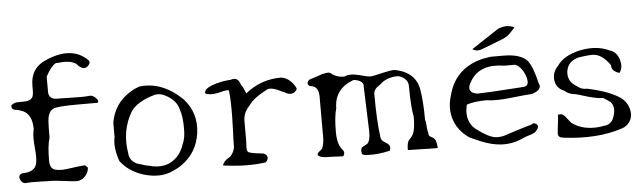

<svg xmlns="http://www.w3.org/2000/svg" viewBox="-45 -833 3380 1010"><g transform="rotate(-5 1645.0 -327.5)"><path d="M369 -14Q349 7 322 6Q309 5 292.5 3.5Q276 2 255 -1Q210 -7 189 -7Q182 -7 171.5 -7Q161 -7 147 -8Q115 -9 92.5 -9Q70 -9 57 -7Q39 -6 29 -27Q18 -53 43 -60Q107 -60 119 -102Q123 -117 123 -141Q123 -159 120 -192Q114 -253 123 -287Q123 -363 75 -385Q68 -388 59.5 -390.5Q51 -393 43 -395Q22 -395 17 -409Q16 -412 16 -420Q30 -435 57 -435H82Q126 -435 133 -462Q136 -473 136 -488V-515Q136 -603 211 -639Q216 -641 220.5 -643Q225 -645 229 -647Q363 -701 442 -622Q453 -609 436 -592Q416 -572 387 -597Q384 -600 381 -603Q378 -606 376 -609Q346 -628 300 -624Q290 -623 282 -622.5Q274 -622 269 -622Q244 -609 217 -559Q215 -555 215 -555V-474Q216 -437 256 -435Q267 -435 283.5 -435Q300 -435 321 -434Q358 -433 384.5 -433Q411 -433 428 -435Q451 -438 469 -414Q479 -399 469 -395H362Q258 -395 237 -385Q208 -373 204 -324Q203 -313 202.5 -290.5Q202 -268 202 -234Q189 -195 189 -114Q189 -74 214 -65Q231 -60 256 -60Q261 -60 281.5 -62.5Q302 -65 339 -70Q362 -73 376 -73L389 -60Q389 -37 369 -14Z M835 -4Q769 28 681 3Q601 -21 557 -80Q531 -155 543 -207V-283Q560 -385 649 -439Q660 -446 672 -451.5Q684 -457 696 -461Q817 -476 924 -372Q992 -295 978 -191Q964 -89 883 -31Q861 -15 835 -4ZM708 -42Q803 -15 860 -75Q873 -89 882.5 -106Q892 -123 898 -143Q911 -169 911 -220Q911 -285 898 -321Q888 -366 840 -395Q803 -418 771 -410Q679 -384 645 -334Q587 -236 607 -118Q609 -72 658 -55Q665 -55 683 -48Q703 -42 708 -42Z M1324 -6Q1229 9 1098 -9Q1105 -31 1129 -45Q1138 -50 1142 -54Q1159 -73 1164 -98Q1164 -131 1167 -198Q1172 -332 1164 -399Q1156 -405 1116 -394Q1076 -384 1052 -390Q1028 -392 1044 -414Q1067 -437 1137 -450Q1148 -452 1158 -453Q1168 -454 1176 -454Q1210 -466 1223 -439Q1225 -435 1227 -430.5Q1229 -426 1231 -421Q1236 -416 1241.5 -404.5Q1247 -393 1250 -384L1253 -376Q1336 -443 1442 -443Q1483 -438 1512 -394Q1516 -388 1517.5 -383.5Q1519 -379 1520 -376Q1497 -337 1453 -365Q1443 -368 1426 -377Q1388 -395 1366 -388Q1365 -387 1364 -387Q1290 -349 1264 -310Q1231 -276 1231 -232V-143Q1231 -136 1231 -127Q1231 -118 1230 -107Q1227 -76 1236 -68Q1249 -60 1309 -54Q1327 -52 1334 -38Q1341 -23 1324 -6Z M1980 -10Q1913 6 1856 2Q1838 1 1832 -5Q1824 -37 1842 -44Q1862 -54 1867 -59Q1881 -78 1880 -118Q1880 -121 1879 -151Q1878 -181 1876 -238Q1874 -294 1873 -324Q1872 -354 1872 -358Q1875 -385 1836 -395Q1832 -396 1828 -396.5Q1824 -397 1821 -397Q1719 -360 1718 -258Q1705 -213 1705 -132Q1705 -84 1719 -56Q1721 -52 1724 -48Q1727 -44 1729 -40Q1748 -21 1732 -2Q1726 -2 1715.5 -2.5Q1705 -3 1690 -4Q1675 -5 1664.5 -5Q1654 -5 1648 -5Q1614 -6 1602 -17Q1593 -26 1614 -42Q1618 -45 1621 -47.5Q1624 -50 1625 -51Q1636 -78 1636 -109V-328Q1635 -383 1590 -385Q1581 -392 1579 -397Q1579 -408 1586 -415L1590 -419Q1594 -421 1639 -435Q1645 -437 1650.5 -439Q1656 -441 1660 -443Q1662 -443 1665.5 -443.5Q1669 -444 1673 -445Q1698 -450 1705 -443Q1732 -419 1775 -419Q1804 -434 1858 -419Q1897 -408 1912 -408Q1925 -408 1986 -423Q2003 -427 2016.5 -429Q2030 -431 2041 -431Q2151 -410 2167 -316Q2172 -287 2175 -246.5Q2178 -206 2178 -155Q2183 -146 2184 -112Q2185 -104 2186 -98Q2187 -92 2189 -87Q2188 -68 2201 -64Q2219 -56 2225 -42Q2230 -28 2232 -2Q2217 -1 2078 -5H2074Q2073 -47 2089 -62Q2107 -78 2113 -102Q2120 -129 2120 -178Q2115 -201 2112 -241.5Q2109 -282 2109 -340Q2109 -373 2074 -391Q2062 -397 2051 -397Q1993 -395 1959 -361Q1925 -341 1924 -316Q1924 -167 1936 -87Q1936 -68 1958 -56Q1979 -44 1982 -33Q1984 -21 1980 -10Z M2504 -498Q2478 -490 2458 -504L2602 -599Q2649 -619 2689 -599Q2659 -565 2646 -556Q2630 -546 2608 -538Q2559 -519 2533 -509Q2507 -499 2504 -498ZM2684 -15Q2596 28 2492 -6Q2468 -13 2404 -42Q2321 -98 2314 -191Q2312 -233 2324 -269Q2356 -400 2483 -442Q2499 -447 2516 -450.5Q2533 -454 2550 -456H2618Q2710 -456 2745 -415Q2770 -382 2790 -296Q2805 -268 2772 -251Q2763 -247 2751 -242Q2731 -242 2624 -230Q2555 -223 2510 -230Q2444 -230 2404 -216Q2386 -146 2424 -99Q2432 -90 2443 -82Q2502 -37 2540 -32Q2571 -29 2604 -42Q2655 -59 2687.5 -68.5Q2720 -78 2734 -82Q2744 -93 2758 -83Q2777 -71 2756 -48Q2754 -45 2751 -42Q2743 -34 2708 -24Q2695 -20 2684 -15ZM2439 -277Q2453 -269 2470 -269Q2504 -269 2682 -281Q2690 -282 2697 -282Q2704 -282 2710 -283Q2742 -285 2730 -331Q2718 -373 2689 -396Q2679 -403 2671 -403H2618Q2494 -423 2442 -344Q2435 -334 2430 -323Q2415 -293 2439 -277Z M3202 -19Q3072 23 2900 2Q2869 0 2867 -19Q2867 -27 2868.5 -40Q2870 -53 2872 -70Q2874 -87 2875.5 -100Q2877 -113 2877 -121Q2900 -129 2919 -103Q2937 -79 2942 -74Q2998 -30 3087 -38Q3094 -39 3100 -40Q3106 -41 3112 -42Q3154 -44 3167 -87Q3183 -134 3160 -162L3157 -165Q3155 -167 3133 -181Q3127 -184 3123 -188Q3085 -188 3010 -212Q3000 -215 2992 -217.5Q2984 -220 2978 -221Q2945 -223 2921 -244Q2877 -262 2873 -308Q2870 -347 2900 -378Q2934 -429 3024 -449Q3113 -466 3178 -434Q3213 -425 3227 -381Q3238 -342 3222 -318Q3221 -308 3201 -319Q3176 -333 3178 -356Q3138 -414 3093 -419Q3083 -420 3063 -418.5Q3043 -417 3011 -412Q2957 -398 2947 -351Q2946 -347 2945.5 -342.5Q2945 -338 2945 -333Q2945 -295 2975 -272Q2978 -270 2984 -265.5Q2990 -261 3000 -255Q3013 -244 3044 -244Q3091 -234 3130.5 -220.5Q3170 -207 3202 -188Q3243 -165 3256 -121Q3270 -70 3235 -37Q3220 -24 3202 -19Z"/></g></svg>

Font: New Tegomin
Style: Regular
Weight: 400
Designer: Kyosuke Nagai
Version: Version 1.000